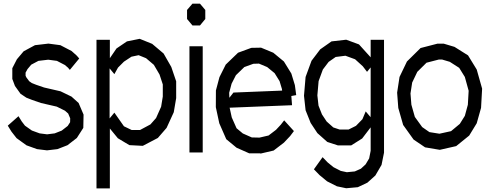

<svg xmlns="http://www.w3.org/2000/svg" viewBox="-20 -843 2701 1059"><path d="M413.6 -274.9 440.9 -210.9 439.5 -137.7 403.8 -82 352.1 -42 296.9 -20.5 239.3 -13.7 184.1 -20.5 126 -41.5 71.3 -81.1 43.5 -116.7 22.9 -149.9 82 -202.1 100.1 -172.9 117.7 -149.9 155.8 -123 198.7 -107.4 239.7 -102.1 281.7 -107.4 320.3 -122.6 353.5 -148.4 366.7 -168.9 367.2 -190.4 356 -216.8 338.4 -232.4 293 -254.9 206.1 -274.9 156.7 -292 125.5 -304.2 93.3 -325.7 62.5 -368.7 47.9 -407.7V-466.8L73.2 -516.1L110.4 -560.1L172.9 -593.8L247.1 -602.5L313 -593.8L375 -561.5L402.8 -536.6L417 -520.5L365.2 -457.5L355 -469.7L337.9 -484.4L293.9 -507.3L246.1 -513.7L191.9 -507.3L152.3 -486.3L131.8 -461.9L121.1 -442.4V-425.3L125.5 -416L141.1 -395L155.8 -384.8L179.2 -375.5L223.1 -360.4L314 -339.4L374.5 -310.1Z M951.7 -301.8 938.5 -224.1 898.9 -137.7 850.6 -82 767.6 -38.6 693.4 -42.5 629.9 -80.6 585.9 -134.3V196.3H512.2V-623.5H585.9V-522L622.6 -575.7L680.2 -614.7L750.5 -628.9L819.3 -601.1L882.3 -547.9L924.8 -473.6L951.7 -394.5ZM877.9 -310.5V-377.4L859.9 -432.1L828.6 -485.4L785.6 -522L744.6 -538.6L705.1 -530.3L663.6 -502.9L630.9 -470.2L610.8 -434.1L584.5 -465.8V-189.9L610.8 -221.7L663.6 -146.5L706.1 -126H752.4L809.6 -156.7L840.8 -191.9L868.7 -254.4Z M1024.9 -2V-587.9H1098.1V-2ZM1041.5 -702.6 1011.7 -738.3V-788.1L1041.5 -822.8H1083L1112.3 -788.1V-738.3L1083 -702.6Z M1528.8 -155.3 1547.4 -179.2 1601.1 -120.1 1580.1 -92.3 1546.4 -56.6 1489.3 -12.7 1418 3.9 1414.6 2.9H1362.3H1355L1284.7 -28.3L1228 -75.2L1189.5 -163.1L1170.4 -252L1170.9 -344.2L1190.4 -417.5L1225.1 -486.8L1293 -552.2L1366.2 -579.1L1419.9 -580.1L1487.3 -552.2L1545.9 -503.9L1586.9 -437.5L1606.4 -373.5L1613.8 -318.4L1586.9 -313.5L1590.8 -262.7L1246.6 -249L1258.3 -195.3L1284.7 -135.7L1319.3 -106.9L1368.7 -85L1411.1 -84L1461.4 -95.7L1502.4 -127ZM1281.2 -428.2 1257.3 -381.3 1244.1 -331.5 1245.1 -303.7 1267.6 -332.5 1536.1 -343.3 1535.2 -351.6 1522 -395.5 1494.6 -439.5 1453.6 -473.1 1408.2 -492.2 1377.4 -491.2 1327.6 -473.1Z M2024.4 -623.5H2098.1V-57.1V-1L2084.5 66.4L2050.3 125L2006.3 164.6L1953.6 189.5L1889.6 195.3L1838.4 184.6L1784.2 157.2L1742.7 123L1711.4 90.8L1759.3 23.9L1787.6 53.2L1819.3 79.1L1859.4 99.6L1893.1 106.9L1937 102.5L1970.7 87.4L1996.6 63.5L2016.1 30.8L2024.4 -11.2V-57.1V-140.6L1977.5 -79.1L1917 -41H1843.8L1785.2 -60.1L1730.5 -108.9L1693.4 -165L1665.5 -234.9L1656.7 -314.9L1665.5 -418.5L1698.2 -507.8L1746.1 -570.8L1808.6 -614.7L1889.6 -624L1960 -598.1L2024.4 -526.9ZM2023.9 -196.8 2024.4 -241.2V-471.2L2004.4 -446.8L1981 -477.5L1938.5 -516.1L1885.3 -535.6L1831.5 -528.8L1792.5 -501.5L1760.7 -459.5L1737.3 -395.5L1730.5 -316.9L1736.8 -260.3L1755.9 -211.9L1781.7 -172.9L1818.4 -140.1L1853.5 -128.4H1902.3L1943.4 -148.9L1979 -185.5L1997.1 -228.5Z M2609.4 -459.5 2639.2 -354 2633.3 -248 2609.4 -163.1 2567.9 -95.2 2496.1 -37.1 2405.8 -16.6 2324.7 -30.3 2261.2 -73.2 2203.6 -153.8 2176.8 -247.6 2170.4 -332 2183.6 -418.5 2224.6 -503.9 2299.8 -578.1 2392.6 -602.1H2427.7L2486.8 -584.5L2561.5 -537.6ZM2560.5 -265.1 2564.9 -342.3 2543.9 -418.5 2512.7 -468.8 2460.9 -502 2418.5 -514.6H2400.4L2332.5 -497.1L2281.7 -446.8L2253.4 -387.7L2244.1 -327.6L2249 -265.6L2268.1 -198.2L2308.6 -142.1L2348.6 -114.3L2403.8 -105.5L2467.8 -119.6L2516.1 -159.7L2543.9 -204.1Z"/></svg>

Font: Gap Sans
Style: Regular
Weight: 400
Designer: Alexandre Liziard and Étienne Ozeray
Foundry: Interstices.io
Version: Version 1.6.1 - December 3. 2014